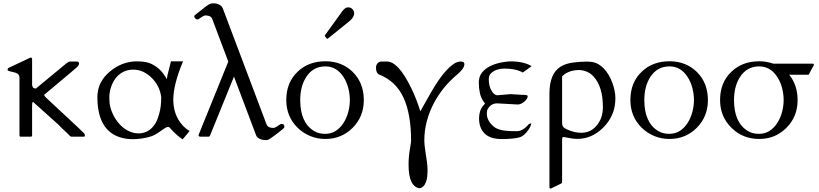

<svg xmlns="http://www.w3.org/2000/svg" viewBox="-20 -823 4933 1156"><path d="M179.2 -209.5Q173.3 -209.5 173.3 -185.5V-8.3Q173.3 -1.5 166.5 0H102.1Q97.2 -1.5 97.2 -8.8V-356.4Q97.2 -377 74.7 -384.8Q64.9 -388.2 53.7 -390.4Q42.5 -392.6 35.9 -394.5Q29.3 -396.5 27.6 -398.2Q25.9 -399.9 25.9 -403.8Q25.9 -411.1 33.2 -415L157.7 -473.6Q163.6 -476.6 165 -476.6Q173.3 -476.6 173.3 -464.8V-309.1Q177.2 -294.9 183.6 -292.5Q189.9 -290 196.3 -290L379.4 -441.4Q393.1 -452.6 402.8 -452.6H439Q456.1 -452.6 456.1 -441.4Q456.1 -430.7 444.6 -419.9Q433.1 -409.2 420.9 -398.9L246.1 -252.4Q246.1 -246.1 255.4 -236.8L456.1 -49.8Q466.8 -38.1 473.9 -32Q481 -25.9 484.4 -22.5Q491.2 -15.6 491.2 -7.8Q491.2 0 483.4 0H411.1Q403.8 0 394.5 -10.7Q385.3 -21.5 368.9 -35.9Q352.5 -50.3 331.1 -73.2L180.2 -208.5Q180.2 -209 179.7 -209.5Z M1082 -453.6Q1023.4 -313.5 1023.4 -222.7Q1023.4 -131.3 1078.6 -69.3Q1097.2 -48.8 1121.6 -34.2L1079.6 16.1Q1055.7 0 1033.4 -21.2Q1011.2 -42.5 1005.4 -50.5Q999.5 -58.6 993.4 -58.6Q987.3 -58.6 982.9 -56.9Q978.5 -55.2 971.4 -50.5Q964.4 -45.9 953.4 -38.3Q942.4 -30.8 927.2 -20.3Q912.1 -9.8 894 -3.4Q876 2.9 856.4 6.8Q755.4 27.3 683.6 -3.4Q566.4 -54.2 566.4 -238.8Q566.4 -330.6 643.6 -394Q716.3 -453.6 804.7 -453.6Q863.3 -453.6 894.5 -437Q925.8 -420.4 946 -399.7Q966.3 -378.9 984.4 -346.7Q985.8 -361.8 992.7 -387.7Q1005.9 -437 1009.3 -453.6ZM723.6 -53.2Q767.1 -20 814.9 -20Q876.5 -20 913.6 -76.7Q926.8 -96.7 938.7 -138.7Q950.7 -180.7 950.7 -237.3Q942.4 -307.6 890.1 -357.4Q840.8 -403.8 782.7 -403.8Q723.6 -403.8 684.1 -361.3Q663.6 -339.4 650.9 -305.2Q638.2 -271 638.2 -236.1Q638.2 -201.2 644.3 -177.7Q650.4 -154.3 661.6 -131.6Q672.9 -108.9 688.5 -88.6Q704.1 -68.4 723.6 -53.2Z M1675.3 -77.1Q1692.4 -77.1 1692.4 -59.6Q1692.4 -54.2 1683.1 -46.4Q1666.5 -32.2 1634 -7.8Q1601.6 16.6 1593.5 18.6Q1585.4 20.5 1577.9 20.5Q1570.3 20.5 1561.8 18.8Q1553.2 17.1 1545.4 13.7Q1527.8 5.9 1522 -8.3L1388.7 -361.8L1245.1 -8.3Q1244.1 -7.3 1242.2 -3.7Q1240.2 0 1237.3 0H1187Q1175.3 0 1175.3 -9.8L1354.5 -452.1L1257.8 -709Q1249.5 -730 1217.8 -730Q1208.5 -730 1196.3 -721.7L1177.7 -709.5Q1171.9 -705.6 1166.7 -705.6Q1161.6 -705.6 1155.5 -712.6Q1149.4 -719.7 1149.4 -723.6Q1149.4 -727.5 1150.9 -729.2Q1152.3 -731 1160.2 -737.3Q1233.9 -797.4 1245.6 -800.3Q1257.3 -803.2 1265.1 -803.2Q1272.9 -803.2 1281.5 -801.5Q1290 -799.8 1297.9 -795.9Q1315.9 -787.6 1321.3 -772.9L1585 -73.7Q1593.3 -52.7 1625 -52.7Q1634.3 -52.7 1646.5 -61L1665 -73.2Q1670.9 -77.1 1675.3 -77.1Z M1938.5 13.7Q1889.6 13.7 1846.7 -4.4Q1803.7 -22.5 1772 -53.7Q1703.6 -121.6 1703.6 -220.2Q1703.6 -327.6 1773.4 -392.6Q1838.4 -454.1 1939.5 -454.1Q2037.6 -454.1 2103 -390.6Q2170.4 -324.7 2170.4 -220.2Q2170.4 -120.6 2103 -53.2Q2036.1 13.7 1938.5 13.7ZM2048.8 -358.4Q2007.3 -423.3 1939.5 -423.3Q1863.8 -423.3 1822.3 -357.4Q1787.6 -301.8 1787.6 -220.2Q1787.6 -85.4 1870.1 -34.7Q1898.9 -17.1 1936.8 -17.1Q1974.6 -17.1 2002.2 -35.4Q2029.8 -53.7 2048.3 -83Q2066.9 -112.3 2076.7 -148.4Q2086.4 -184.6 2086.4 -220.7Q2086.4 -256.8 2076.9 -293.2Q2067.4 -329.6 2048.8 -358.4ZM1936.5 -605Q1934.6 -606.9 1934.6 -607.9Q1934.6 -608.9 1936.5 -610.8L2040.5 -754.9Q2058.1 -778.8 2075.2 -778.8Q2092.3 -778.8 2102.3 -767.8Q2112.3 -756.8 2112.3 -742.2Q2112.3 -719.7 2085.4 -696.8L1954.1 -590.8Q1951.7 -589.4 1950.2 -589.4Q1948.7 -589.4 1947.3 -590.8Z M2505.4 310.5Q2439.9 299.3 2439.9 169.4Q2439.9 121.1 2447.5 77.9Q2455.1 34.7 2455.1 24.9Q2455.1 -136.7 2409.2 -235.4Q2363.3 -334 2264.6 -373.5Q2243.7 -381.8 2243.7 -416Q2243.7 -430.2 2252.7 -441.4Q2261.7 -452.6 2279.3 -452.6H2309.6Q2378.4 -452.6 2456.1 -292.5Q2487.8 -227.5 2510.7 -152.8Q2532.7 -191.4 2553.5 -228.8Q2574.2 -266.1 2595.2 -300.3Q2659.2 -404.8 2716.8 -441.4Q2734.9 -452.6 2755.4 -452.6Q2775.9 -452.6 2775.9 -437Q2775.9 -410.6 2733.2 -374.8Q2690.4 -338.9 2656.2 -297.9Q2622.1 -256.8 2594.7 -206.5Q2534.7 -94.7 2534.7 24.4Q2534.7 46.4 2541 86.9Q2554.2 167.5 2554.2 195.6Q2554.2 223.6 2552 241.9Q2549.8 260.3 2543.9 274.4Q2532.2 306.2 2505.4 310.5Z M3097.2 -193.8 2973.6 -200.7Q2937 -200.7 2917 -167.5Q2911.1 -157.7 2911.1 -138.7Q2911.1 -95.7 2953.6 -60.1Q2982.9 -35.6 3055.2 -33.7Q3074.2 -33.2 3092.8 -33.2Q3127.4 -33.2 3163.1 -74.7Q3165.5 -77.1 3170.9 -78.4Q3176.3 -79.6 3178.7 -82Q3177.2 -64.9 3164.1 -44.9Q3137.2 -4.4 3107.9 3.9Q3070.3 14.2 3001 14.2Q2931.6 14.2 2897.9 -19Q2864.3 -52.2 2864.3 -110.8Q2864.3 -131.8 2870.6 -153.6Q2877 -175.3 2900.4 -199.2Q2877 -228.5 2869.9 -260.3Q2862.8 -292 2862.8 -324Q2862.8 -356 2876 -377.2Q2889.2 -398.4 2913.6 -414.6Q2963.9 -447.8 3051.8 -453.6Q3132.8 -453.6 3180.7 -424.8L3127.9 -386.2Q3085.4 -410.2 3018.1 -410.2Q2969.7 -410.2 2939.9 -385.3Q2922.9 -371.1 2922.9 -347.2Q2922.9 -323.2 2927 -307.4Q2931.2 -291.5 2938.5 -278.8Q2954.6 -249.5 2975.6 -249.5L3053.7 -256.3L3124.5 -252Q3157.2 -252 3157.2 -245.1Q3157.2 -227.1 3135.7 -210Q3115.2 -193.8 3097.2 -193.8Z M3608.4 -51.3Q3541 13.2 3457 13.2Q3426.8 13.2 3374.5 2Q3366.2 2 3365.5 7.6Q3364.7 13.2 3364.3 20V275.4Q3364.3 279.3 3356.4 283.2L3295.9 312.5Q3288.1 312.5 3288.1 304.7V-259.3Q3288.1 -378.9 3354 -420.9Q3385.3 -440.4 3429.2 -446.3Q3473.1 -452.1 3512.2 -452.1Q3551.3 -452.1 3572.8 -441.7Q3594.2 -431.2 3612.1 -413.8Q3629.9 -396.5 3643.6 -373.5Q3657.2 -350.6 3666.5 -325.7Q3685.1 -273.9 3685.1 -233.4Q3685.1 -192.9 3675.8 -161.1Q3657.2 -98.1 3608.4 -51.3ZM3468.8 -401.4Q3402.3 -401.4 3364.3 -363.3V-88.9Q3364.3 -64.5 3372.8 -57.1Q3381.3 -49.8 3391.6 -44.7Q3401.9 -39.6 3414.3 -35.4Q3426.8 -31.2 3438.5 -28.3Q3526.4 -8.3 3575.2 -70.3Q3609.9 -114.7 3609.9 -177.7Q3609.9 -300.3 3554.7 -361.3Q3521.5 -398.4 3468.8 -401.4Z M4010.3 13.7Q3961.4 13.7 3918.5 -4.4Q3875.5 -22.5 3843.8 -53.7Q3775.4 -121.6 3775.4 -220.2Q3775.4 -327.6 3845.2 -392.6Q3910.2 -454.1 4011.2 -454.1Q4109.4 -454.1 4174.8 -390.6Q4242.2 -324.7 4242.2 -220.2Q4242.2 -120.6 4174.8 -53.2Q4107.9 13.7 4010.3 13.7ZM4120.6 -358.4Q4079.1 -423.3 4011.2 -423.3Q3935.5 -423.3 3894 -357.4Q3859.4 -301.8 3859.4 -220.2Q3859.4 -85.4 3941.9 -34.7Q3970.7 -17.1 4008.5 -17.1Q4046.4 -17.1 4074 -35.4Q4101.6 -53.7 4120.1 -83Q4138.7 -112.3 4148.4 -148.4Q4158.2 -184.6 4158.2 -220.7Q4158.2 -256.8 4148.7 -293.2Q4139.2 -329.6 4120.6 -358.4Z M4731.9 -373Q4782.2 -310.1 4782.2 -220.2Q4782.2 -120.6 4714.8 -53.2Q4647.9 13.7 4551.3 13.7Q4452.1 13.7 4383.8 -53.7Q4315.4 -121.6 4315.4 -220.2Q4315.4 -327.6 4385.3 -392.6Q4450.2 -454.1 4551.3 -454.1Q4593.8 -454.1 4636.7 -439.5H4872.6Q4877.9 -439.5 4879.2 -437.7Q4880.4 -436 4880.4 -431.6L4853 -380.9Q4851.1 -377 4850.3 -375Q4849.6 -373 4845.2 -373ZM4660.6 -358.4Q4619.1 -423.3 4551.3 -423.3Q4475.6 -423.3 4434.1 -357.4Q4399.4 -301.8 4399.4 -220.2Q4399.4 -85.4 4481.9 -34.7Q4510.7 -17.1 4548.6 -17.1Q4586.4 -17.1 4614 -35.4Q4641.6 -53.7 4660.2 -83Q4678.7 -112.3 4688.5 -148.4Q4698.2 -184.6 4698.2 -220.7Q4698.2 -256.8 4688.7 -293.2Q4679.2 -329.6 4660.6 -358.4Z"/></svg>

Font: Cardo-Italic
Style: Italic
Weight: 400
Italic angle: -12°
Designer: David J. Perry
Foundry: David J. Perry
Version: Version 0.991